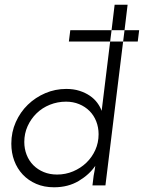

<svg xmlns="http://www.w3.org/2000/svg" viewBox="-20 -786 610 814"><path d="M28 -177Q28 -226 47 -268.5Q66 -311 98 -342Q130 -373 172 -391Q214 -409 261 -409Q292 -409 317 -401Q342 -393 361 -380Q380 -367 392.5 -350Q405 -333 411 -316L447 -610H502L427 0H372L377 -41Q379 -52 381 -62.5Q383 -73 384 -83Q359 -46 314 -19Q269 8 209 8Q167 8 133.5 -6.5Q100 -21 76.5 -46Q53 -71 40.5 -104.5Q28 -138 28 -177ZM83 -184Q83 -155 93 -129.5Q103 -104 121.5 -85.5Q140 -67 165.5 -56.5Q191 -46 222 -46Q258 -46 290 -59.5Q322 -73 346 -96Q370 -119 384 -150Q398 -181 398 -217Q398 -246 388 -271.5Q378 -297 359.5 -315.5Q341 -334 315.5 -344.5Q290 -355 260 -355Q224 -355 191.5 -342Q159 -329 135 -305.5Q111 -282 97 -251Q83 -220 83 -184ZM272 -610H447L453 -658H278ZM466 -766H521L508 -658H453ZM564 -610 570 -658H508L502 -610Z"/></svg>

Font: Josefin Sans
Style: Italic
Weight: 400
Italic angle: -7.5°
Designer: Santiago Orozco
Foundry: Typemade